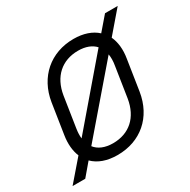

<svg xmlns="http://www.w3.org/2000/svg" viewBox="-142 -726 884 892"><g transform="rotate(-30 300.0 -280.0)"><path d="M0 30H68L124 -36C154 -6 198 10 254 10C378 10 469 -68 489 -194L514 -356C522 -403 517 -444 502 -476L600 -590H532L470 -518C441 -545 398 -560 345 -560C222 -560 130 -481 110 -356L85 -194C78 -150 82 -111 95 -80ZM149 -194 174 -356C189 -448 249 -502 336 -502C376 -502 407 -490 427 -468L147 -141C145 -157 146 -175 149 -194ZM263 -48C220 -48 187 -62 168 -87L451 -416C454 -399 454 -379 450 -356L425 -194C410 -102 351 -48 263 -48Z"/></g></svg>

Font: JetBrains Mono ExtraLight
Style: Italic
Weight: 240
Italic angle: -9°
Monospace: yes
Designer: Philipp Nurullin, Konstantin Bulenkov
Foundry: JetBrains
Version: Version 2.305